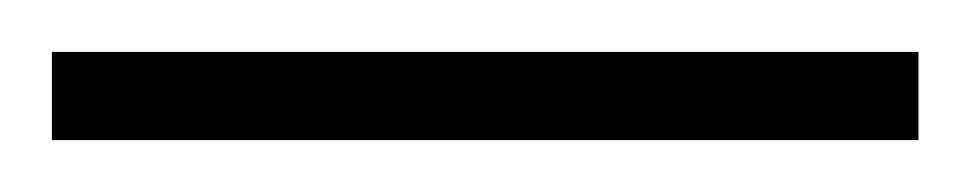

<svg xmlns="http://www.w3.org/2000/svg" viewBox="-21 70 374 74"><path d="M-1 90V124H333V90Z"/></svg>

Font: Noto Sans Devanagari UI Condensed ExtraLight
Style: Regular
Weight: 200
Width: 3
Designer: Jelle Bosma - Monotype Design Team
Foundry: Monotype Imaging Inc.
Version: Version 2.004